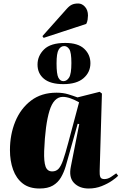

<svg xmlns="http://www.w3.org/2000/svg" viewBox="-20 -1066 697 1100"><path d="M551 -87Q550 -65 554.5 -52.5Q559 -40 578 -40Q597 -40 615.5 -52Q634 -64 646 -73L657 -59Q648 -49 623 -31.5Q598 -14 563 0Q528 14 488 14Q435 14 404 -18Q373 -50 386 -112L434 -355L425 -357L377 -186Q367 -149 356.5 -113.5Q346 -78 329 -49Q312 -20 283 -3Q254 14 207 14Q147 14 110 -15Q73 -44 55 -94Q37 -144 37 -206Q37 -295 67.5 -369.5Q98 -444 157.5 -489.5Q217 -535 304 -535Q341 -535 370.5 -526Q400 -517 424 -508L551 -540L564 -530ZM279 -84Q301 -84 315 -98.5Q329 -113 341.5 -148.5Q354 -184 371 -248L433 -480Q408 -494 384 -502.5Q360 -511 340 -511Q288 -511 263.5 -431.5Q239 -352 233 -201Q231 -140 241 -112Q251 -84 279 -84ZM362 -1015Q378 -1033 392.5 -1039.5Q407 -1046 428 -1046Q450 -1046 467 -1027Q484 -1008 484 -977Q484 -967 482 -953.5Q480 -940 474 -929L230 -849L223 -859ZM343 -584Q269 -584 232 -614.5Q195 -645 195 -696Q195 -746 232.5 -783Q270 -820 354 -820Q427 -820 462.5 -786.5Q498 -753 498 -704Q498 -652 458.5 -618Q419 -584 343 -584ZM343 -601Q363 -601 376 -622Q389 -643 389 -705Q389 -766 377 -784Q365 -802 348 -802Q328 -802 316 -781.5Q304 -761 304 -703Q304 -641 314.5 -621Q325 -601 343 -601Z"/></svg>

Font: Literata 72pt ExtraBold
Style: Italic
Weight: 800
Italic angle: -2°
Designer: Latin by Veronika Burian and Jose Scaglione. Greek by Irene Vlachou. Cyrillic by Vera Evstafieva
Foundry: TypeTogether
Version: Version 3.002